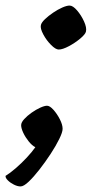

<svg xmlns="http://www.w3.org/2000/svg" viewBox="-78 -532 330 690"><path d="M-4 138Q-15 138 -28 131.5Q-41 125 -50 116Q-59 107 -58 100Q-43 91 -22 73Q-1 55 18.5 34Q38 13 49 -3Q37 -9 25 -24Q13 -39 5.5 -55Q-2 -71 -2 -82Q-2 -92 9 -104Q20 -116 35.5 -127Q51 -138 66.5 -145Q82 -152 91 -152Q101 -152 114 -137.5Q127 -123 137 -103.5Q147 -84 147 -69Q147 -57 135 -32.5Q123 -8 104 21Q85 50 64 77Q43 104 25 121Q7 138 -4 138ZM133 -354Q122 -354 105.5 -370.5Q89 -387 77.5 -408.5Q66 -430 69 -442Q71 -451 83.5 -463Q96 -475 113 -486.5Q130 -498 146 -505Q162 -512 172 -512Q184 -512 199 -494.5Q214 -477 224 -455Q234 -433 231 -419Q229 -409 210.5 -393.5Q192 -378 169.5 -366Q147 -354 133 -354Z"/></svg>

Font: Texturina SemiBold
Style: Italic
Weight: 600
Italic angle: -11°
Designer: Guillermo Torres Carreño
Foundry: Omnibus-Type
Version: Version 1.002; ttfautohint (v1.8.3)